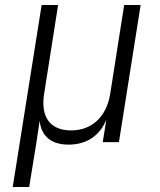

<svg xmlns="http://www.w3.org/2000/svg" viewBox="-20 -570 640 770"><path d="M31 180H97L125 8L139 -86C145 -27 182 10 255 10C328 10 380 -27 405 -87H406L392 0H457L544 -550H478L422 -194C407 -101 348 -47 265 -47C181 -47 142 -101 157 -194L213 -550H147Z"/></svg>

Font: JetBrains Mono ExtraLight
Style: Italic
Weight: 240
Italic angle: -9°
Monospace: yes
Designer: Philipp Nurullin, Konstantin Bulenkov
Foundry: JetBrains
Version: Version 2.305